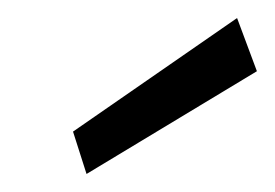

<svg xmlns="http://www.w3.org/2000/svg" viewBox="-20 -748 305 213"><path d="M76 -555 61 -602 243 -728 265 -669Z"/></svg>

Font: DM Sans 12pt Light
Style: Italic
Weight: 300
Italic angle: -10°
Version: Version 4.004;gftools[0.9.30]